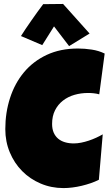

<svg xmlns="http://www.w3.org/2000/svg" viewBox="-20 -957 555 970"><path d="M508.8 -686.5 481.4 -480.5Q467.3 -484.4 453.1 -485.8Q439 -487.3 424.8 -487.3Q388.7 -487.3 356 -477.8Q323.2 -468.3 298.1 -448.7Q272.9 -429.2 258.1 -399.9Q243.2 -370.6 243.2 -331.1Q243.2 -305.7 251.2 -287.1Q259.3 -268.6 273.9 -256.3Q288.6 -244.1 308.6 -238.3Q328.6 -232.4 352.5 -232.4Q370.6 -232.4 390.1 -236.3Q409.7 -240.2 428.7 -246.6Q447.8 -252.9 465.8 -261.2Q483.9 -269.5 499 -278.3L479.5 -48.8Q460.4 -39.1 438.2 -31.5Q416 -23.9 392.6 -18.3Q369.1 -12.7 345.7 -9.8Q322.3 -6.8 300.8 -6.8Q238.8 -6.8 185.1 -29.8Q131.3 -52.7 91.8 -92.8Q52.2 -132.8 29.5 -187.3Q6.8 -241.7 6.8 -304.7Q6.8 -388.2 30.8 -462.2Q54.7 -536.1 101.1 -591.8Q147.5 -647.5 216.1 -679.7Q284.7 -711.9 374 -711.9Q407.7 -711.9 443.1 -706.5Q478.5 -701.2 508.8 -686.5ZM329.1 -724.1 252.9 -823.7 193.4 -729 85.9 -774.9Q95.2 -790 108.9 -810.3Q122.6 -830.6 137.7 -852.3Q152.8 -874 168.5 -895.8Q184.1 -917.5 198.2 -936L298.8 -937L432.6 -787.6Z"/></svg>

Font: Luckiest Guy
Style: Regular
Weight: 400
Designer: Astigmatic (AOETI)
Foundry: Astigmatic (AOETI)
Version: Version 1.000